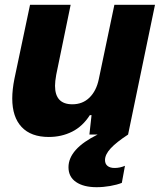

<svg xmlns="http://www.w3.org/2000/svg" viewBox="-20 -560 668 799"><path d="M31 -150Q31 -187 40 -232L105 -540H274L214 -249Q209 -221 209 -203Q209 -126 281 -126Q324 -126 352.5 -154Q381 -182 391 -230L456 -540H625L513 0Q464 32 440.5 57.5Q417 83 417 106Q417 122 427.5 130.5Q438 139 457 139Q479 139 500 130L487 201Q467 209 438.5 214Q410 219 382 219Q328 219 296.5 197.5Q265 176 265 136Q265 60 386 0H352L361 -81H354Q324 -34 280 -12Q236 10 183 10Q109 10 70 -31.5Q31 -73 31 -150Z"/></svg>

Font: Mona Sans ExtraBold
Style: Italic
Weight: 800
Italic angle: -11.7°
Designer: Deni Anggara
Foundry: GitHub
Version: Version 2.000